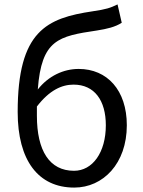

<svg xmlns="http://www.w3.org/2000/svg" viewBox="-20 -836 648 869"><path d="M315 -63C204 -63 147 -154 147 -312C147 -327 147 -340 147 -354C204 -428 260 -453 313 -453C408 -453 459 -381 459 -269C459 -146 399 -63 315 -63ZM512 -816C479 -800 461 -794 400 -785C192 -754 60 -697 60 -329C60 -110 153 13 316 13C447 13 554 -96 554 -269C554 -428 465 -524 336 -524C267 -524 199 -492 151 -431C168 -657 244 -672 419 -698C464 -705 502 -714 531 -733Z"/></svg>

Font: Noto Sans CJK KR Regular
Style: Regular
Weight: 400
Designer: Ryoko NISHIZUKA (kana & ideographs); Paul D. Hunt (Latin, Greek & Cyrillic); Wenlong ZHANG (bopomofo); Sandoll Communica
Foundry: Adobe Systems Incorporated
Version: Version 1.004;PS 1.004;hotconv 1.0.82;makeotf.lib2.5.63406